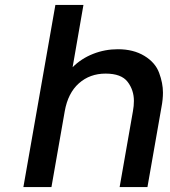

<svg xmlns="http://www.w3.org/2000/svg" viewBox="-20 -760 689 780"><path d="M459 -560Q522 -560 566.5 -533Q611 -506 626.5 -464Q642 -422 642 -384Q642 -356 636 -325L579 0H466L520 -308Q524 -330 524 -350Q524 -394 498.5 -427.5Q473 -461 409 -461Q345 -461 300.5 -421.5Q256 -382 243 -308L189 0H75L205 -740H319L275 -487Q310 -522 358 -541Q406 -560 459 -560Z"/></svg>

Font: Fz Poppins Med
Style: Italic
Weight: 500
Italic angle: -10°
Designer: Ninad Kale (Devanagari), Jonny Pinhorn (Latin)
Foundry: Indian Type Foundry
Version: Vit hóa bi Vntype.Com & FontZin.Com